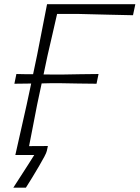

<svg xmlns="http://www.w3.org/2000/svg" viewBox="-20 -733 660 908"><path d="M43 154.5Q59 129.5 78 100.2Q97 71 114.2 44Q131.5 17 142 0H52.5Q66 -61 78.8 -116.5Q91.5 -172 106 -237.5L127.5 -338Q108.5 -338 88.8 -337.5Q69 -337 48 -337L57.5 -383Q78.5 -382.5 98 -382.2Q117.5 -382 136.5 -382L155.5 -472.5Q169 -540.5 179.8 -597Q190.5 -653.5 202.5 -713H620L609 -661Q559.5 -662 493.8 -663.5Q428 -665 354 -667H250Q239 -618 228 -570.8Q217 -523.5 204.5 -469L186 -381Q196 -381 206.5 -380.8Q217 -380.5 227.5 -380.5H274.5Q319.5 -381.5 359.5 -382Q399.5 -382.5 446 -383L436.5 -337Q390 -337.5 350.2 -338Q310.5 -338.5 266.5 -339.5H219.5Q208.5 -339 198 -339Q187.5 -339 177 -338.5L155.5 -237.5Q144.5 -181 135.5 -134.2Q126.5 -87.5 117.5 -42Q139.5 -42 162 -42.2Q184.5 -42.5 206.5 -42.5Q205.5 -38 204 -31.2Q202.5 -24.5 201.5 -19.5Q200 -11.5 189.8 7.8Q179.5 27 164.5 52.8Q149.5 78.5 133.2 105.2Q117 132 102.5 154.5Z"/></svg>

Font: Commissioner Loud ExtraLight
Style: Italic
Weight: 200
Italic angle: -12°
Designer: Kostas Bartsokas
Foundry: Kostas Bartsokas
Version: Version 1.000; ttfautohint (v1.8.3)